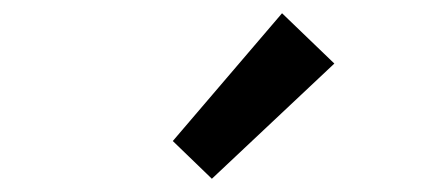

<svg xmlns="http://www.w3.org/2000/svg" viewBox="-20 -914 655 290"><path d="M300 -644 241 -701 406 -894 485 -818Z"/></svg>

Font: Noto Sans TC Thin Medium
Style: Regular
Weight: 500
Version: Version 2.004-H2;hotconv 1.0.118;makeotfexe 2.5.65603